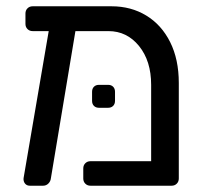

<svg xmlns="http://www.w3.org/2000/svg" viewBox="-20 -591 661 611"><path d="M54 0ZM549 -327V-23Q549 -13 542.5 -6.5Q536 0 526 0H268Q258 0 251.5 -6.5Q245 -13 245 -23V-55Q245 -65 251.5 -71.5Q258 -78 268 -78H461V-321Q461 -397 422.5 -444.5Q384 -492 325 -492H220L142 -24Q141 -14 134 -7Q127 0 117 0H75Q65 0 59.5 -7Q54 -14 55 -24L135 -492H84Q74 -492 67.5 -498.5Q61 -505 61 -515V-548Q61 -558 67.5 -564.5Q74 -571 84 -571H335Q397 -571 445.5 -541.5Q494 -512 521.5 -457Q549 -402 549 -327ZM273 -270V-299Q273 -309 279 -315Q285 -321 295 -321H324Q334 -321 340 -315Q346 -309 346 -299V-270Q346 -260 340 -254Q334 -248 324 -248H295Q285 -248 279 -254Q273 -260 273 -270Z"/></svg>

Font: Hezaedrus
Style: Regular
Weight: 400
Designer: Hubert & Fischer
Foundry: Hubert & Fischer
Version: Version 1.10;September 3, 2019;FontCreator 11.5.0.2425 64-bi